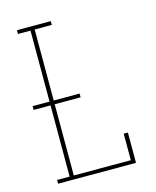

<svg xmlns="http://www.w3.org/2000/svg" viewBox="-111 -812 722 888"><g transform="rotate(-15 250.0 -367.5)"><path d="M56 0V-18H116V-359H35V-377H116V-717H56V-735H218V-717H136V-377H260V-359H136V-18H409V-145H429V0Z"/></g></svg>

Font: Iosevka Curly Slab Thin
Style: Regular
Weight: 100
Monospace: yes
Designer: Belleve Invis
Foundry: Belleve Invis
Version: Version 22.1.2; ttfautohint (v1.8.4)